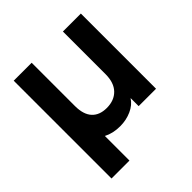

<svg xmlns="http://www.w3.org/2000/svg" viewBox="-184 -651 938 938"><g transform="rotate(-45 285.5 -182.0)"><path d="M53.7 -519.5H177.7V-220.7Q177.7 -162.1 204.6 -132.8Q231.4 -103.5 281.2 -103.5Q333 -103.5 363.3 -134.8Q393.6 -166 393.6 -225.6V-519.5H517.6V0H397.5V-55.7Q378.9 -26.4 342.8 -10.3Q306.6 5.9 264.6 5.9Q214.8 5.9 177.7 -13.7V156.2H53.7Z"/></g></svg>

Font: Altinn-DIN Exp
Style: DINExp-Bold
Weight: 700
Width: 7
Designer: Charles Nix
Foundry: Altinn
Version: Version 2.00